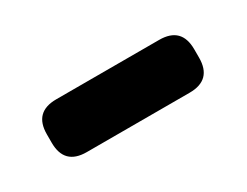

<svg xmlns="http://www.w3.org/2000/svg" viewBox="-29 -486 384 299"><g transform="rotate(-30 162.5 -336.5)"><path d="M255 -289H70Q30 -289 30 -329V-344Q30 -384 70 -384H255Q295 -384 295 -344V-329Q295 -289 255 -289Z"/></g></svg>

Font: ZCOOL QingKe HuangYou
Style: Regular
Weight: 400
Version: Version 1.000